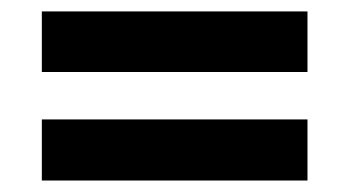

<svg xmlns="http://www.w3.org/2000/svg" viewBox="-20 -520 591 336"><path d="M53.2 -204.1H518.1V-311H53.2ZM53.2 -394H518.1V-500H53.2Z"/></svg>

Font: OpenSans
Style: Bold Italic
Weight: 700
Italic angle: -12°
Foundry: Ascender Corporation
Version: Version 1.10; ttfautohint (v1.2) -l 8 -r 50 -G 200 -x 14 -D 